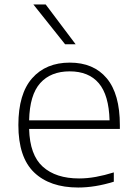

<svg xmlns="http://www.w3.org/2000/svg" viewBox="-20 -828 606 857"><path d="M329 9Q202.5 9 132.2 -58.5Q62 -126 62 -270Q62 -409 123.5 -478.8Q185 -548.5 291.5 -548.5Q398 -548.5 456.5 -478.5Q515 -408.5 515 -269.5V-252.5H110Q113 -136 171.2 -83.8Q229.5 -31.5 333 -31.5Q369.5 -31.5 408 -38.5Q446.5 -45.5 488 -58.5V-17Q404.5 9 329 9ZM291 -509.5Q206.5 -509.5 159.5 -457Q112.5 -404.5 110 -291H469Q466 -403.5 421 -456.5Q376 -509.5 291 -509.5ZM270.5 -630.5 129 -808H184L317.5 -630.5Z"/></svg>

Font: Encode Sans Exp XLt
Style: Regular
Weight: 200
Width: 7
Designer: Multiple Designers
Foundry: Impallari Type
Version: Version 3.002; ttfautohint (v1.8.3) -l 8 -r 50 -G 200 -x 14 